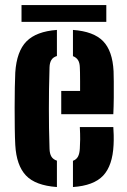

<svg xmlns="http://www.w3.org/2000/svg" viewBox="-20 -726 500 754"><path d="M40 -156.5Q38.5 -183.5 38 -222.2Q37.5 -261 37.5 -303.2Q37.5 -345.5 38.2 -382.5Q39 -419.5 40 -441.5Q45.5 -524.5 84 -563.5Q122.5 -602.5 203.5 -608.5V-506Q188.5 -501.5 181.8 -490.5Q175 -479.5 174.5 -461.5Q173 -415.5 172.5 -375.8Q172 -336 172 -298.8Q172 -261.5 172.5 -223.2Q173 -185 174.5 -142Q175 -122.5 181.8 -111.2Q188.5 -100 203.5 -95V8.5Q119 2.5 81.8 -37Q44.5 -76.5 40 -156.5ZM266.5 8.5V-94.5Q280 -99.5 286.2 -111Q292.5 -122.5 293.5 -143Q294.5 -158 294.8 -178.2Q295 -198.5 293.5 -227H425Q426 -218.5 426.5 -195.8Q427 -173 426 -156.5Q422 -75.5 385 -36.2Q348 3 266.5 8.5ZM220.5 -277.5V-369H294.5Q294.5 -389 294.5 -408Q294.5 -427 294.2 -441.2Q294 -455.5 293.5 -461.5Q293 -480 286.2 -490.2Q279.5 -500.5 266.5 -505.5V-608.5Q348 -602.5 385 -564.2Q422 -526 426 -446.5Q426.5 -435 426.8 -406.2Q427 -377.5 426.8 -342.5Q426.5 -307.5 425 -277.5ZM64.5 -706H397.5V-640H64.5Z"/></svg>

Font: Big Shoulders Stencil Text Thin ExtraBold
Style: Regular
Weight: 800
Version: Version 2.001